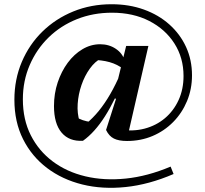

<svg xmlns="http://www.w3.org/2000/svg" viewBox="-20 -686 967 907"><path d="M800 136Q684 186 574 197.5Q464 209 369 185.5Q274 162 202 107.5Q130 53 89 -28.5Q48 -110 48 -215Q48 -311 83 -393.5Q118 -476 180.5 -537Q243 -598 326.5 -632Q410 -666 507 -666Q590 -666 659.5 -641Q729 -616 780 -570.5Q831 -525 859 -464Q887 -403 887 -330Q887 -265 863.5 -208.5Q840 -152 798 -109.5Q756 -67 700.5 -43.5Q645 -20 580 -20Q541 -20 518 -31.5Q495 -43 481 -72L528 -219L516 -224L576 -469H681L584 -47L546 -74Q609 -64 663.5 -78.5Q718 -93 759 -127.5Q800 -162 823.5 -213Q847 -264 847 -327Q847 -413 804 -480.5Q761 -548 685 -587Q609 -626 509 -626Q420 -626 343.5 -595.5Q267 -565 210 -509.5Q153 -454 120.5 -379Q88 -304 88 -217Q88 -121 125.5 -47Q163 27 229 76.5Q295 126 383.5 147Q472 168 574.5 157.5Q677 147 786 101ZM372 -21Q307 -17 271 -59.5Q235 -102 235 -185Q235 -244 252.5 -296.5Q270 -349 300 -389.5Q330 -430 369.5 -453.5Q409 -477 453 -477Q495 -477 527 -455.5Q559 -434 568 -401L564 -359Q535 -382 497.5 -392.5Q460 -403 413 -403L459 -411Q429 -396 404.5 -362Q380 -328 365 -284.5Q350 -241 347 -195.5Q344 -150 356 -113L336 -135Q370 -114 409 -110L384 -99Q419 -128 447 -162.5Q475 -197 500.5 -241Q526 -285 551 -343L572 -332Q524 -212 475.5 -136Q427 -60 372 -21Z"/></svg>

Font: Piazzolla 24pt
Style: Bold
Weight: 700
Designer: Juan Pablo del Peral
Foundry: Huerta Tipografica
Version: Version 2.005